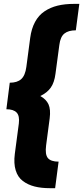

<svg xmlns="http://www.w3.org/2000/svg" viewBox="-20 -860 433 1000"><path d="M393.1 -839.8 375 -702.1Q336.4 -702.1 315.4 -685.3Q294.4 -668.5 289.1 -626L269 -476.1Q263.2 -430.2 244.4 -403.6Q225.6 -377 189.9 -359.9Q220.7 -342.8 232.7 -316.4Q244.6 -290 238.8 -244.1L220.2 -103Q213.9 -55.2 229.5 -36.6Q245.1 -18.1 285.2 -18.1L267.1 120.1H240.2Q194.8 120.1 160.2 111.3Q125.5 102.5 99.1 82.8Q72.8 63 61.8 27.3Q50.8 -8.3 57.1 -58.1L78.1 -216.8Q83 -256.3 66.7 -273.7Q50.3 -291 13.2 -291L30.8 -429.2Q69.8 -429.2 90.6 -448Q111.3 -466.8 117.2 -511.2L137.2 -662.1Q143.6 -710.9 162.6 -745.8Q181.6 -780.8 211.9 -801Q242.2 -821.3 280 -830.6Q317.9 -839.8 366.2 -839.8Z"/></svg>

Font: Cooper Hewitt
Style: Bold Italic
Weight: 712
Designer: Village Type and Design LLC
Foundry: Cooper Hewitt Smithsonian Design Museum
Version: 1.000